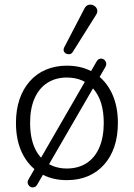

<svg xmlns="http://www.w3.org/2000/svg" viewBox="-20 -782 587 842"><path d="M273 8Q205 8 155 -23Q105 -54 77.5 -110Q50 -166 50 -243Q50 -300 65.5 -346Q81 -392 110.5 -425.5Q140 -459 181.5 -476.5Q223 -494 273 -494Q342 -494 392 -463Q442 -432 469.5 -375.5Q497 -319 497 -243Q497 -185 481.5 -139Q466 -93 436.5 -60Q407 -27 366 -9.5Q325 8 273 8ZM273 -43Q323 -43 359.5 -66.5Q396 -90 415.5 -135Q435 -180 435 -243Q435 -338 391.5 -390Q348 -442 273 -442Q224 -442 187.5 -418.5Q151 -395 131.5 -350.5Q112 -306 112 -243Q112 -147 156 -95Q200 -43 273 -43ZM143 28Q137 38 128 39.5Q119 41 112 36.5Q105 32 102 23Q99 14 106 3L404 -513Q410 -523 419 -524.5Q428 -526 435 -521.5Q442 -517 445 -508Q448 -499 442 -488ZM299 -554Q294 -546 286 -544.5Q278 -543 270.5 -546.5Q263 -550 260 -557.5Q257 -565 262 -575L350 -744Q356 -756 365 -759.5Q374 -763 383 -761Q392 -759 398.5 -752.5Q405 -746 406.5 -737Q408 -728 402 -718Z"/></svg>

Font: Nunito ExtraLight Light
Style: Regular
Weight: 300
Version: Version 3.602